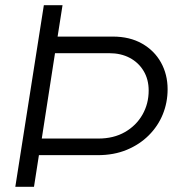

<svg xmlns="http://www.w3.org/2000/svg" viewBox="-20 -720 694 740"><path d="M39 0 149 -700H221L202 -579H415Q480 -579 527.5 -552Q575 -525 600.5 -479Q626 -433 626 -376Q626 -325 607.5 -279.5Q589 -234 553.5 -198.5Q518 -163 468.5 -142.5Q419 -122 357 -122H130L111 0ZM141 -186H359Q418 -186 461.5 -211Q505 -236 529 -278Q553 -320 553 -371Q553 -414 533.5 -446.5Q514 -479 480 -497Q446 -515 401 -515H192Z"/></svg>

Font: MuseoModerno Light
Style: Italic
Weight: 300
Italic angle: -9°
Designer: Pablo Cosgaya, Héctor Gatti, Marcela Romero, and the Authors of The MuseoModerno Project.
Foundry: Omnibus-Type Team
Version: Version 1.003